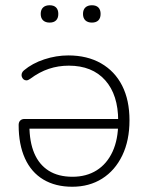

<svg xmlns="http://www.w3.org/2000/svg" viewBox="-20 -703 569 731"><path d="M255 8Q191 8 145 -19.5Q99 -47 75 -100Q51 -153 51 -227Q51 -238 57 -244Q63 -250 73 -250H447V-213H73L92 -226Q92 -163 110.5 -119.5Q129 -76 165.5 -53Q202 -30 256 -30Q309 -30 348 -54.5Q387 -79 408.5 -125.5Q430 -172 430 -237V-243Q430 -342 380.5 -397.5Q331 -453 242 -453Q202 -453 166 -441Q130 -429 95 -403Q87 -397 80.5 -397Q74 -397 69.5 -401Q65 -405 63 -411Q61 -417 63 -423.5Q65 -430 71 -435Q103 -462 148.5 -477Q194 -492 240 -492Q312 -492 364.5 -462Q417 -432 445 -377Q473 -322 473 -245Q473 -168 445.5 -111Q418 -54 369 -23Q320 8 255 8ZM330 -617Q314 -617 305 -625.5Q296 -634 296 -650Q296 -666 305 -674.5Q314 -683 330 -683Q346 -683 354.5 -674.5Q363 -666 363 -650Q363 -634 354.5 -625.5Q346 -617 330 -617ZM169 -617Q153 -617 144 -625.5Q135 -634 135 -650Q135 -666 144 -674.5Q153 -683 169 -683Q185 -683 193.5 -674.5Q202 -666 202 -650Q202 -634 193.5 -625.5Q185 -617 169 -617Z"/></svg>

Font: Nunito ExtraLight
Style: Regular
Weight: 200
Designer: Vernon Adams
Foundry: Vernon Adams
Version: Version 3.602;April 4, 2023;FontCreator 14.0.0.2856 64-bit